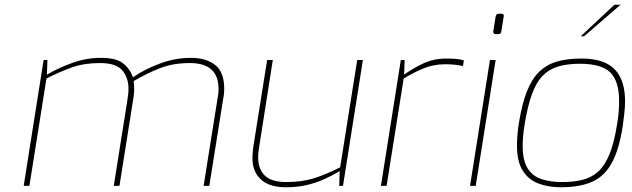

<svg xmlns="http://www.w3.org/2000/svg" viewBox="-20 -784 2667 810"><path d="M80 0 164 -531H180L178 -469Q227 -498 286 -519Q345 -540 406 -540Q470 -540 499 -517Q528 -494 541 -458Q592 -493 656 -516.5Q720 -540 785 -540Q849 -540 887.5 -510Q926 -480 926 -409Q926 -402 925 -390Q924 -378 922 -370L863 0H839L898 -370Q900 -378 901 -388.5Q902 -399 902 -409Q902 -518 781 -518Q711 -518 656.5 -497Q602 -476 544 -442Q546 -426 546 -406Q546 -386 541 -359L484 0H460L517 -359Q519 -375 520.5 -385Q522 -395 522 -410Q522 -456 496 -487Q470 -518 402 -518Q336 -518 286 -500.5Q236 -483 176 -453L104 0Z M1186 6Q1116 6 1080.5 -27Q1045 -60 1045 -116Q1045 -131 1046.5 -144Q1048 -157 1049 -167L1107 -531H1131L1073 -162Q1072 -153 1070.5 -142.5Q1069 -132 1069 -121Q1069 -72 1096.5 -44Q1124 -16 1189 -16Q1254 -16 1304.5 -32Q1355 -48 1415 -78L1487 -531H1511L1427 0H1411L1413 -62Q1381 -43 1346.5 -27.5Q1312 -12 1272.5 -3Q1233 6 1186 6Z M1587 0 1671 -531H1687L1685 -469Q1720 -495 1765 -516Q1810 -537 1862 -537Q1884 -537 1903.5 -535.5Q1923 -534 1937 -529L1933 -505Q1917 -509 1898.5 -511Q1880 -513 1858 -513Q1808 -513 1764.5 -494.5Q1721 -476 1683 -453L1611 0Z M2071 -640Q2066 -640 2063 -643.5Q2060 -647 2061 -652L2071 -714Q2073 -726 2085 -726H2096Q2102 -726 2104 -722.5Q2106 -719 2105 -714L2095 -652Q2094 -640 2082 -640ZM1963 0 2047 -531H2071L1987 0Z M2346 6Q2293 6 2251 -10Q2209 -26 2185 -64.5Q2161 -103 2161 -170Q2161 -192 2163 -215.5Q2165 -239 2169 -265Q2182 -345 2202.5 -397.5Q2223 -450 2254 -480.5Q2285 -511 2328.5 -524Q2372 -537 2432 -537Q2498 -537 2538.5 -516.5Q2579 -496 2598 -455.5Q2617 -415 2617 -356Q2617 -333 2614 -306.5Q2611 -280 2607 -251Q2592 -154 2561.5 -97.5Q2531 -41 2479 -17.5Q2427 6 2346 6ZM2351 -16Q2400 -16 2438 -25.5Q2476 -35 2504 -60.5Q2532 -86 2551.5 -134Q2571 -182 2583 -258Q2588 -287 2590 -311Q2592 -335 2592 -356Q2592 -442 2554.5 -478.5Q2517 -515 2427 -515Q2375 -515 2336.5 -504Q2298 -493 2270.5 -465.5Q2243 -438 2224.5 -387.5Q2206 -337 2193 -258Q2189 -233 2187 -211Q2185 -189 2185 -170Q2185 -106 2206.5 -73Q2228 -40 2265.5 -28Q2303 -16 2351 -16ZM2430 -631 2572 -764H2598L2444 -631Z"/></svg>

Font: Exo Thin Thin
Style: Italic
Weight: 250
Italic angle: -9°
Version: Version 2.000